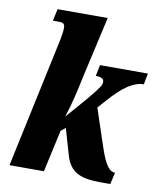

<svg xmlns="http://www.w3.org/2000/svg" viewBox="-85 -828 756 901"><g transform="rotate(10 293.0 -377.5)"><path d="M454 5H502L515 -51C492 -51 470 -67 439 -161L380 -338L413 -375C482 -454 531 -483 576 -483L586 -536H358L347 -483C377 -483 386 -474 386 -460C386 -447 382 -438 332 -377L239 -270C263 -343 276 -407 290 -472L355 -760H116L104 -703H131C153 -703 161 -699 161 -678C161 -660 157 -641 154 -623L21 0H185L229 -200L251 -218L287 -94C309 -18 357 5 454 5Z"/></g></svg>

Font: Noto Serif ExtraCondensed Black
Style: Italic
Weight: 900
Width: 2
Italic angle: -12°
Designer: Monotype Design Team
Foundry: Monotype Imaging Inc.
Version: Version 2.014